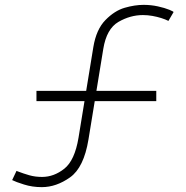

<svg xmlns="http://www.w3.org/2000/svg" viewBox="-20 -755 764 790"><path d="M152 15Q113 15 78.8 4.2Q44.5 -6.5 30 -14L48 -52Q49 -52 52.5 -50Q76 -41 100.2 -34Q124.5 -27 153 -27Q202 -27 244.8 -61Q287.5 -95 303 -188L364 -561Q376 -634 413.8 -672.5Q451.5 -711 493 -723Q534.5 -735 571 -735Q601 -735 629.5 -728.8Q658 -722.5 676.8 -714.8Q695.5 -707 694 -705L673 -669Q660 -675.5 643.2 -680.8Q626.5 -686 607.2 -689.5Q588 -693 568 -693Q516 -693 467.2 -664.8Q418.5 -636.5 405 -554L344 -181Q325 -65.5 268.2 -25.2Q211.5 15 152 15ZM130 -339V-381H623V-339Z"/></svg>

Font: Hauora
Style: Regular
Weight: 400
Designer: Wayne Shih
Foundry: WCYS
Version: Version 1.001